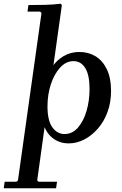

<svg xmlns="http://www.w3.org/2000/svg" viewBox="-83 -757 653 1027"><path d="M-63 250 -58 215H5L13 208L139 -688L131 -695H64L69 -730Q112 -730 156.5 -731Q201 -732 241 -737L248 -730L196 -359L165 -246V-145L116 208L123 215H222L217 250ZM284 10Q249 10 220.5 -4.5Q192 -19 173 -45Q154 -71 147 -106V-253L196 -399Q220 -435 257.5 -457Q295 -479 341 -479Q390 -479 428 -456Q466 -433 488.5 -386.5Q511 -340 511 -271Q511 -209 492 -157.5Q473 -106 440 -68.5Q407 -31 367 -10.5Q327 10 284 10ZM262 -40Q304 -40 334 -74.5Q364 -109 380 -164Q396 -219 396 -281Q396 -356 373 -393Q350 -430 310 -430Q270 -430 238.5 -395.5Q207 -361 189 -306Q171 -251 171 -188Q171 -112 197 -76Q223 -40 262 -40Z"/></svg>

Font: Brygada 1918 SemiBold
Style: Italic
Weight: 600
Italic angle: -8°
Designer: Mateusz Machalski | Borys Kosmynka | Przemek Hoffer
Foundry: NIEPODLEGLA 2018
Version: Version 3.006